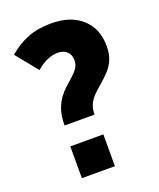

<svg xmlns="http://www.w3.org/2000/svg" viewBox="-134 -798 727 880"><g transform="rotate(-20 229.5 -357.5)"><path d="M120 -254Q120 -299 130.5 -330Q141 -361 157.5 -383Q174 -405 192.5 -421.5Q211 -438 227.5 -452.5Q244 -467 254.5 -483Q265 -499 265 -520Q265 -547 248.5 -562.5Q232 -578 203 -578Q178 -578 151.5 -566.5Q125 -555 99 -532L13 -638Q57 -676 106.5 -695.5Q156 -715 222 -715Q316 -715 371 -665.5Q426 -616 426 -530Q426 -492 414.5 -465Q403 -438 384.5 -418Q366 -398 346 -381Q326 -364 307.5 -346.5Q289 -329 277.5 -307Q266 -285 266 -254ZM112 0V-155H273V0Z"/></g></svg>

Font: SUSE Thin ExtraBold
Style: Regular
Weight: 800
Version: Version 1.000